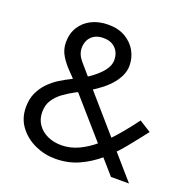

<svg xmlns="http://www.w3.org/2000/svg" viewBox="-129 -830 932 960"><g transform="rotate(20 337.5 -350.5)"><path d="M223 -384 559 0H655L285 -425Q255 -460 228 -491Q201 -522 201 -556Q201 -594 224 -617Q247 -640 288 -640Q316 -640 335 -629Q354 -618 364.5 -599Q375 -580 375 -554Q375 -520 342.5 -484.5Q310 -449 254 -417Q234 -406 206 -392.5Q178 -379 149 -361Q120 -343 95.5 -318Q71 -293 55.5 -260Q40 -227 40 -183Q40 -124 72.5 -80.5Q105 -37 156.5 -13.5Q208 10 265 10Q332 10 388 -15Q444 -40 492 -81Q540 -122 582 -173.5Q624 -225 664 -277L602 -316Q566 -267 527.5 -222Q489 -177 448 -141.5Q407 -106 362.5 -85Q318 -64 270 -64Q230 -64 197 -79Q164 -94 144.5 -122Q125 -150 125 -188Q125 -226 143 -253Q161 -280 189.5 -300.5Q218 -321 250 -337.5Q282 -354 309 -370Q344 -391 371 -412.5Q398 -434 417 -457.5Q436 -481 446 -505Q456 -529 456 -554Q456 -596 436 -631.5Q416 -667 378.5 -689Q341 -711 288 -711Q238 -711 199.5 -692Q161 -673 139 -638Q117 -603 117 -556Q117 -518 136.5 -486Q156 -454 181.5 -428.5Q207 -403 223 -384Z"/></g></svg>

Font: Glinicke Jost Regular
Style: Regular
Weight: 400
Version: Version 3.710